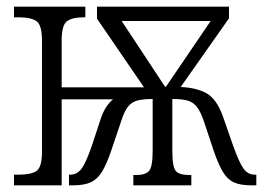

<svg xmlns="http://www.w3.org/2000/svg" viewBox="-20 -556 794 576"><path d="M22 0V-32H36Q73 -32 89.5 -43Q106 -54 106 -102V-433Q106 -481 89.5 -492.5Q73 -504 37 -504H22V-536H236V-504H231Q196 -504 180.5 -492Q165 -480 165 -434V-294H412L271 -500V-536H667V-501L522 -295Q569 -293 599 -276.5Q629 -260 648 -209L679 -120Q698 -67 711 -49.5Q724 -32 744 -32H749V0H734Q701 0 681.5 -9Q662 -18 648.5 -40.5Q635 -63 621 -104L592 -191Q582 -221 570.5 -235.5Q559 -250 542 -254.5Q525 -259 497 -259V-102Q497 -55 507.5 -43Q518 -31 546 -31H554V0H380V-31H389Q417 -31 427.5 -43.5Q438 -56 438 -105V-259Q410 -259 392.5 -254.5Q375 -250 364 -236Q353 -222 344 -194L314 -105Q300 -64 286.5 -41.5Q273 -19 253 -9.5Q233 0 200 0H187V-32H191Q210 -32 223.5 -48.5Q237 -65 256 -120L284 -205Q297 -240 319 -258H165V0ZM475 -296H478L612 -493H345Z"/></svg>

Font: Noto Serif Condensed Light
Style: Regular
Weight: 300
Width: 3
Designer: Monotype Design Team
Foundry: Monotype Imaging Inc.
Version: Version 2.013